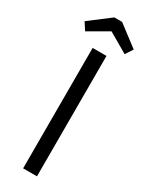

<svg xmlns="http://www.w3.org/2000/svg" viewBox="-251 -910 733 949"><g transform="rotate(30 115.0 -435.5)"><path d="M75.8 0H154.8V-687.2H75.8ZM93.2 -871.4 -24.8 -781.8 2.6 -739.6 115.4 -805 228.2 -739.6 255.6 -781.8 137.6 -871.4Z"/></g></svg>

Font: Secuela Light
Style: Regular
Weight: 300
Designer: Fernando Haro
Foundry: deFharo
Version: Version 1.708